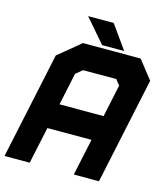

<svg xmlns="http://www.w3.org/2000/svg" viewBox="-140 -944 907 1039"><g transform="rotate(15 313.5 -424.0)"><path d="M-17 0 110 -597 235 -700H558L639 -597L512 0H371L415 -206H168L124 0ZM68.5 -71H68L111.5 -274.5H502.5L459 -71H458.5L564 -567.5L515 -629.5H250L174 -567.5ZM198 -347H445L483.5 -528L459.5 -558.5H273.5L236.5 -528ZM111.5 -274 173.5 -567.5 250 -630H515L564.5 -567.5L502.5 -274ZM461.5 -716H338L224 -848H367.5ZM373.5 -750 327 -813H327.5L374 -750Z"/></g></svg>

Font: Tourney Black
Style: Italic
Weight: 900
Italic angle: -12°
Version: Version 1.015